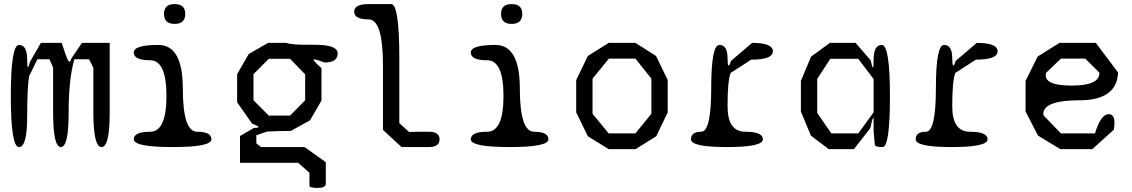

<svg xmlns="http://www.w3.org/2000/svg" viewBox="-20 -720 5540 940"><path d="M517 -510V-166Q517 0 477 0Q437 0 437 -171V-388L416 -430H344Q316 -333 316 -166Q316 0 278 0Q240 0 240 -171V-389L222 -430H163L123 -348Q118 -323 115.5 -273Q113 -223 113 -149Q113 0 73 0Q33 0 33 -250Q33 -500 73 -500Q113 -500 113 -429Q113 -360 126 -416L180 -510H282Q303 -445 312.5 -426Q322 -407 329 -433L381 -510Z M887 -652Q887 -603 835 -603Q783 -603 783 -652Q783 -700 835 -700Q887 -700 887 -652ZM945 -75Q1015 -75 1015 -38Q1015 0 825 0Q635 0 635 -38Q635 -75 715 -75Q795 -75 795 -250Q795 -425 715 -425Q635 -425 635 -463Q635 -500 755 -500Q875 -500 875 -288Q875 -75 945 -75Z M1633 -458Q1633 -414 1569 -414Q1516 -434 1515 -428Q1514 -422 1554 -386V-228L1498 -131L1404 -79Q1348 -79 1288 -76L1235 -58V-18L1258 0H1471L1575 74V179Q1575 200 1535 200Q1495 200 1495 189V126L1440 77H1155V-54L1224 -94Q1272 -93 1214 -115L1141 -219V-357L1198 -456L1293 -510H1382Q1411 -499 1512 -501Q1577 -501 1605 -490.5Q1633 -480 1633 -458ZM1400 -154 1474 -229V-356L1400 -432H1296L1221 -357V-229L1296 -154Z M2079 -75Q2132 -75 2132 -38Q2132 0 2079 0H1946L1855 -84V-398Q1855 -625 1785 -625Q1714 -625 1714 -663Q1714 -700 1785 -700H1895Q1935 -700 1935 -435V-117L1983 -74Q2004 -75 2028 -75Q2052 -75 2079 -75Z M2537 -652Q2537 -603 2485 -603Q2433 -603 2433 -652Q2433 -700 2485 -700Q2537 -700 2537 -652ZM2595 -75Q2665 -75 2665 -38Q2665 0 2475 0Q2285 0 2285 -38Q2285 -75 2365 -75Q2445 -75 2445 -250Q2445 -425 2365 -425Q2285 -425 2285 -463Q2285 -500 2405 -500Q2525 -500 2525 -288Q2525 -75 2595 -75Z M2960 10 2858 -53 2801 -170V-328L2858 -446L2960 -510H3091L3192 -446L3249 -328V-170L3193 -53L3092 10ZM3091 -67 3169 -163V-335L3091 -433H2961L2881 -335V-163L2960 -67Z M3658 -428 3557 -363Q3542 -324 3542 -200Q3542 -75 3629 -75Q3715 -75 3715 -38Q3715 0 3539 0Q3363 0 3363 -38Q3363 -75 3413 -75Q3462 -75 3462 -288Q3462 -500 3502 -500Q3542 -500 3542 -435Q3542 -403 3546.5 -399.5Q3551 -396 3559 -422L3662 -510Q3764 -510 3764 -469Q3764 -428 3658 -428Z M4297 -500Q4337 -500 4337 -250Q4337 0 4301 0Q4265 0 4263 -11L4257 -79V-133Q4257 -150 4253 -140Q4249 -130 4241 -93L4161 10H4037L3950 -56L3901 -174V-324L3951 -443L4043 -510H4169L4243 -424Q4250 -389 4253.5 -389.5Q4257 -390 4257 -427Q4257 -500 4297 -500ZM4182 -67 4257 -170V-333L4182 -432H4045L3981 -334V-167L4050 -67Z M4758 -428 4657 -363Q4642 -324 4642 -200Q4642 -75 4729 -75Q4815 -75 4815 -38Q4815 0 4639 0Q4463 0 4463 -38Q4463 -75 4513 -75Q4562 -75 4562 -288Q4562 -500 4602 -500Q4642 -500 4642 -435Q4642 -403 4646.5 -399.5Q4651 -396 4659 -422L4762 -510Q4864 -510 4864 -469Q4864 -428 4758 -428Z M5408 -161Q5446 -161 5433 -85L5328 10H5171L5062 -56L5001 -174V-324L5060 -443L5167 -510H5345L5454 -365Q5448 -229 5265 -229Q5081 -229 5088 -156L5174 -67H5341Q5369 -161 5408 -161ZM5174 -433 5101 -363Q5086 -301 5226 -301Q5366 -301 5362 -365L5293 -433Z"/></svg>

Font: Syne Mono
Style: Regular
Weight: 400
Monospace: yes
Designer: Lucas Descroix
Foundry: Bonjour Monde
Version: Version 2.000; ttfautohint (v1.8.3)